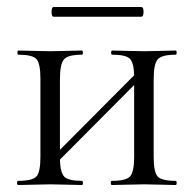

<svg xmlns="http://www.w3.org/2000/svg" viewBox="-20 -531 556 551"><path d="M134 -483Q128 -483 128 -497Q128 -511 134 -511H385Q392 -511 392 -497Q392 -483 385 -483ZM484 -12Q487 -12 487 -6Q487 0 484 0Q472 0 442 -1Q412 -2 394 -2Q376 -2 344 -1Q312 0 301 0Q298 0 298 -6Q298 -12 301 -12Q341 -12 353 -24.5Q365 -37 365 -81V-287L152 -73Q153 -35 165 -23.5Q177 -12 215 -12Q218 -12 218 -6Q218 0 215 0Q204 0 173 -1Q142 -2 125 -2Q107 -2 75.5 -1Q44 0 32 0Q29 0 29 -6Q29 -12 32 -12Q73 -12 84.5 -24.5Q96 -37 96 -81V-305Q96 -349 84.5 -361.5Q73 -374 33 -374Q30 -374 30 -380Q30 -386 33 -386Q44 -386 75.5 -385Q107 -384 125 -384Q143 -384 173.5 -385Q204 -386 215 -386Q218 -386 218 -380Q218 -374 215 -374Q175 -374 163.5 -360.5Q152 -347 152 -303V-101L365 -315Q364 -352 352 -363Q340 -374 302 -374Q299 -374 299 -380Q299 -386 302 -386Q313 -386 344.5 -385Q376 -384 394 -384Q412 -384 442.5 -385Q473 -386 484 -386Q487 -386 487 -380Q487 -374 484 -374Q444 -374 432.5 -360.5Q421 -347 421 -303V-81Q421 -37 432.5 -24.5Q444 -12 484 -12Z"/></svg>

Font: Cormorant Infant
Style: Regular
Weight: 400
Designer: Christian Thalmann (Catharsis Fonts)
Version: Version 1.000;PS 002.000;hotconv 1.0.88;makeotf.lib2.5.64775